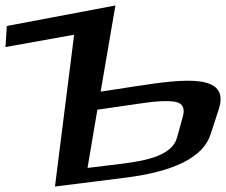

<svg xmlns="http://www.w3.org/2000/svg" viewBox="-110 -663 826 702"><path d="M389 -348 258 -328 312 -643 -85 -568 -90 -491 161 -536 91 19 338 -12C524 -34 633 -87 660 -172L690 -264C732 -395 563 -375 389 -348ZM341 -65 210 -49 246 -262 391 -283C461 -294 508 -296 534 -290C559 -284 567 -266 558 -235L537 -159C519 -95 427 -76 341 -65Z"/></svg>

Font: Gamestation Warped
Style: Italic
Weight: 400
Designer: Jonas Hecksher
Foundry: Jonas Hecksher, Playtypeª, e-types AS
Version: Version 1.003